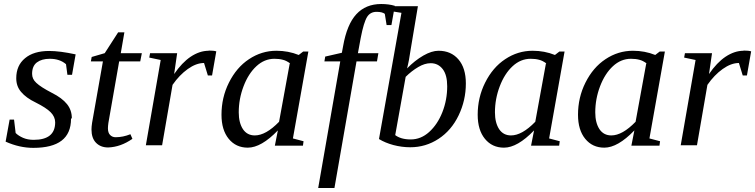

<svg xmlns="http://www.w3.org/2000/svg" viewBox="-20 -724 3764 957"><path d="M338 -135 334 -132Q334 -59 287 -23Q240 13 146 13Q77 13 8 -18L28 -128H50L58 -61Q72 -47 95 -37Q118 -27 148 -27Q255 -27 255 -114Q255 -142 232 -165Q210 -187 158 -213Q110 -236 85 -266Q61 -294 61 -334Q61 -398 105 -434Q148 -470 225 -470Q278 -470 357 -453L339 -351H316L309 -404Q278 -431 228 -431Q188 -431 164 -413Q140 -395 140 -356Q140 -330 161 -311Q183 -290 239 -261Q289 -236 314 -205Q338 -175 338 -135Z M518 -85V-84Q518 -62 529 -51Q540 -40 556 -40Q593 -40 630 -55L640 -32Q581 9 519 11Q481 11 458 -13Q436 -36 436 -79Q436 -92 439 -112Q442 -132 493 -418H433L437 -440L502 -459L569 -563H600L582 -459H687L679 -418H574L527 -150Q518 -105 518 -85Z M1020 -471V-472Q1046 -472 1058 -468L1037 -348H1016L997 -410Q958 -410 916 -380Q874 -350 840 -301L788 0H707L781 -425L724 -437L728 -459H863L848 -355Q887 -412 930 -441Q975 -471 1020 -471Z M1440 -34 1493 -20 1490 2H1350L1365 -74Q1282 12 1215 12Q1156 12 1120 -32Q1084 -76 1084 -152Q1084 -238 1121 -312Q1159 -388 1221 -429Q1284 -471 1358 -471Q1417 -471 1469 -450L1491 -467H1517ZM1424 -407 1426 -408Q1407 -422 1390 -426Q1372 -431 1348 -431Q1298 -431 1258 -394Q1218 -357 1194 -294Q1170 -231 1170 -164Q1170 -112 1191 -80Q1212 -49 1250 -49Q1305 -49 1371 -117Z M1647 213H1566L1676 -418H1597L1601 -442L1684 -461L1690 -493Q1709 -602 1756 -653Q1803 -704 1880 -704Q1918 -704 1948 -695L1931 -599H1907L1898 -655Q1885 -665 1857 -665Q1826 -665 1810 -640Q1793 -613 1778 -535L1764 -459H1866L1859 -418H1757Z M1981 -660 1913 -671 1917 -693H2063L2027 -478Q2019 -421 2009 -383Q2047 -422 2090 -447Q2132 -471 2166 -471Q2228 -471 2265 -428Q2302 -385 2302 -308Q2302 -224 2266 -149Q2230 -74 2166 -32Q2102 10 2025 10Q1983 10 1941 -1Q1900 -12 1869 -31ZM1950 -51 1948 -52Q1977 -29 2027 -29Q2078 -29 2119 -66Q2161 -104 2185 -165Q2209 -226 2209 -294Q2209 -350 2187 -379Q2164 -409 2127 -409Q2097 -409 2065 -390Q2031 -370 2002 -341Z M2717 -34 2770 -20 2767 2H2627L2642 -74Q2559 12 2492 12Q2433 12 2397 -32Q2361 -76 2361 -152Q2361 -238 2398 -312Q2436 -388 2498 -429Q2561 -471 2635 -471Q2694 -471 2746 -450L2768 -467H2794ZM2701 -407 2703 -408Q2684 -422 2667 -426Q2649 -431 2625 -431Q2575 -431 2535 -394Q2495 -357 2471 -294Q2447 -231 2447 -164Q2447 -112 2468 -80Q2489 -49 2527 -49Q2582 -49 2648 -117Z M3217 -34 3270 -20 3267 2H3127L3142 -74Q3059 12 2992 12Q2933 12 2897 -32Q2861 -76 2861 -152Q2861 -238 2898 -312Q2936 -388 2998 -429Q3061 -471 3135 -471Q3194 -471 3246 -450L3268 -467H3294ZM3201 -407 3203 -408Q3184 -422 3167 -426Q3149 -431 3125 -431Q3075 -431 3035 -394Q2995 -357 2971 -294Q2947 -231 2947 -164Q2947 -112 2968 -80Q2989 -49 3027 -49Q3082 -49 3148 -117Z M3686 -471V-472Q3712 -472 3724 -468L3703 -348H3682L3663 -410Q3624 -410 3582 -380Q3540 -350 3506 -301L3454 0H3373L3447 -425L3390 -437L3394 -459H3529L3514 -355Q3553 -412 3596 -441Q3641 -471 3686 -471Z"/></svg>

Font: Libra Serif Modern
Style: Italic
Weight: 400
Italic angle: -12°
Designer: Stefan Peev, Context Ltd
Foundry: Stefan Peev, Context Ltd
Version: Version 1.000